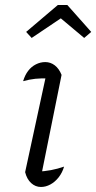

<svg xmlns="http://www.w3.org/2000/svg" viewBox="-20 -738 383 764"><path d="M141 -24 127 -55Q156 -56 182.5 -61Q209 -66 235 -75Q228 -51 213.5 -32.5Q199 -14 180.5 -4Q162 6 143 6Q121 6 104 -9.5Q87 -25 80 -53L168 -460L179 -426Q144 -427 120.5 -424.5Q97 -422 72 -415Q79 -439 92 -456Q105 -473 123 -482Q141 -491 160 -491Q181 -491 198 -478Q215 -465 225 -440ZM248 -718 343 -611 315 -587 222 -665 106 -587 84 -611 210 -718Z"/></svg>

Font: Piazzolla Thin Light
Style: Italic
Weight: 300
Italic angle: -11.3°
Version: Version 2.005